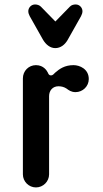

<svg xmlns="http://www.w3.org/2000/svg" viewBox="-20 -818 456 848"><path d="M304.7 -530.3C265.6 -530.3 242.7 -513.7 223.6 -497.1C217.8 -491.2 212.9 -484.9 205.1 -484.9C196.8 -484.9 193.8 -491.2 191.4 -497.1C187.5 -504.9 173.3 -530.3 138.7 -530.3C106.9 -530.3 81.1 -504.9 81.1 -471.7V-47.9C81.1 -16.6 106.9 9.8 138.7 9.8C170.9 9.8 196.8 -16.6 196.8 -47.9V-393.1C196.8 -418.5 212.9 -437 238.3 -437C251.5 -437 263.7 -433.6 273.9 -426.8C283.2 -419.9 294.4 -411.1 313.5 -411.1C345.2 -411.1 372.1 -436.5 372.1 -468.8C372.1 -513.7 331.5 -530.3 304.7 -530.3ZM169.9 -642.6C182.6 -621.1 201.7 -605.5 224.1 -605.5C247.6 -605.5 267.1 -620.6 279.3 -642.6L337.9 -746.6C341.8 -753.9 344.2 -761.7 344.2 -768.6C344.2 -783.2 332 -798.3 314.5 -798.3C305.2 -798.3 295.4 -795.9 288.6 -788.6L224.6 -723.1L160.6 -788.6C153.8 -795.4 144 -798.3 134.8 -798.3C117.2 -798.3 105 -783.2 105 -768.6C105 -761.2 107.4 -753.9 111.3 -746.6Z"/></svg>

Font: Supermercado One
Style: Regular
Weight: 400
Designer: James Grieshaber
Foundry: James Grieshaber
Version: Version 1.002